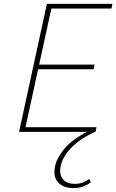

<svg xmlns="http://www.w3.org/2000/svg" viewBox="-20 -678 598 987"><path d="M471 0H78L221 -658H558L553 -634H244L111 -24H476ZM159 -322 164 -346H466L461 -322ZM358 289Q306 289 279 260Q252 231 263 177Q273 129 319 78Q365 27 458 -15L467 0Q387 38 344 84Q301 130 292 176Q283 216 302 241.5Q321 267 366 267Q387 267 405 260.5Q423 254 439 242L447 259Q427 274 405.5 281.5Q384 289 358 289Z"/></svg>

Font: Ysabeau Office Thin
Style: Italic
Weight: 250
Italic angle: -12°
Designer: Christian Thalmann (Catharsis Fonts)
Version: Version 2.001;gftools[0.9.30]; featfreeze: tnum,lnum,ss02